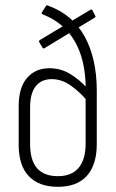

<svg xmlns="http://www.w3.org/2000/svg" viewBox="-20 -712 446 740"><path d="M203 8Q130 8 91 -33Q52 -74 52 -154V-302Q52 -375 84.5 -412Q117 -449 170 -449Q215 -449 252 -426Q289 -403 316 -372V-324Q287 -358 252.5 -382.5Q218 -407 179 -407Q140 -407 118 -380Q96 -353 96 -297V-157Q96 -94 123 -63.5Q150 -33 203 -33Q256 -33 283 -65Q310 -97 310 -159V-354Q312 -432 294 -492Q276 -552 239 -593Q202 -634 146 -656Q141 -658 140.5 -660Q140 -662 142 -665L156 -687Q158 -691 160 -691.5Q162 -692 166 -690Q260 -656 306.5 -571Q353 -486 353 -362V-157Q353 -77 315 -34.5Q277 8 203 8ZM151 -526Q146 -524 144 -528L131 -550Q129 -554 134 -558L328 -674Q333 -677 336 -673L347 -651Q350 -647 345 -644Z"/></svg>

Font: Sofia Sans Condensed Light
Style: Regular
Weight: 300
Designer: Botio Nikoltchev, Ani Petrova
Foundry: lettersoup
Version: Version 4.101